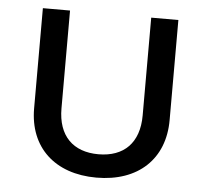

<svg xmlns="http://www.w3.org/2000/svg" viewBox="-45 -595 706 655"><g transform="rotate(5 308.0 -268.0)"><path d="M308 12C451 12 540 -72 540 -205V-548H447V-213C447 -119 395 -68 308 -68C221 -68 169 -119 169 -213V-548H76V-205C76 -72 165 12 308 12Z"/></g></svg>

Font: IBM Plex Thai Text
Style: Regular
Weight: 450
Designer: Mike Abbink, Paul van der Laan, Pieter van Rosmalen, Ben Mitchell, Mark Frömberg
Foundry: Bold Monday
Version: Version 1.0